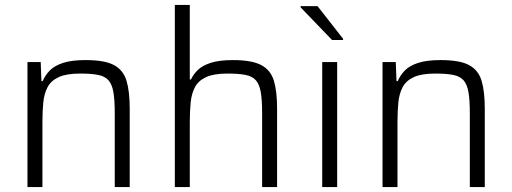

<svg xmlns="http://www.w3.org/2000/svg" viewBox="-20 -763 2089 783"><path d="M92 0V-510H146L149 -432H154Q164 -456 183 -475.5Q202 -495 237 -506.5Q272 -518 329 -518Q407 -518 445 -497.5Q483 -477 496 -433.5Q509 -390 509 -320V0H448V-301Q448 -355 442.5 -387Q437 -419 422.5 -435.5Q408 -452 380 -457.5Q352 -463 307 -463Q251 -463 219.5 -448.5Q188 -434 174 -407.5Q160 -381 156.5 -344.5Q153 -308 153 -264V0Z M693 0V-743H754V-439H759Q768 -459 786 -477Q804 -495 838.5 -506.5Q873 -518 930 -518Q1007 -518 1045.5 -497.5Q1084 -477 1097 -433.5Q1110 -390 1110 -320V0H1049V-301Q1049 -355 1043.5 -387Q1038 -419 1023.5 -435.5Q1009 -452 981 -457.5Q953 -463 908 -463Q852 -463 820.5 -448.5Q789 -434 775 -407.5Q761 -381 757.5 -344.5Q754 -308 754 -264V0Z M1294 0V-510H1355V0ZM1334 -600 1206 -733V-738H1275L1379 -605V-600Z M1540 0V-510H1594L1597 -432H1602Q1612 -456 1631 -475.5Q1650 -495 1685 -506.5Q1720 -518 1777 -518Q1855 -518 1893 -497.5Q1931 -477 1944 -433.5Q1957 -390 1957 -320V0H1896V-301Q1896 -355 1890.5 -387Q1885 -419 1870.5 -435.5Q1856 -452 1828 -457.5Q1800 -463 1755 -463Q1699 -463 1667.5 -448.5Q1636 -434 1622 -407.5Q1608 -381 1604.5 -344.5Q1601 -308 1601 -264V0Z"/></svg>

Font: Saira Light
Style: Regular
Weight: 300
Designer: Hector Gatti with collaboration of the Omnibus-Type team
Foundry: Omnibus-Type
Version: Version 1.100; ttfautohint (v1.8.3)